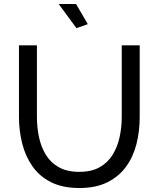

<svg xmlns="http://www.w3.org/2000/svg" viewBox="-20 -937 795 962"><path d="M378 5Q293 5 235 -24.5Q177 -54 142 -104.5Q107 -155 91 -219Q75 -283 75 -351V-710H165V-351Q165 -299 175.5 -249.5Q186 -200 210 -161Q234 -122 275 -99Q316 -76 377 -76Q439 -76 480 -99.5Q521 -123 545 -162.5Q569 -202 579.5 -251Q590 -300 590 -351V-710H680V-351Q680 -279 663.5 -214.5Q647 -150 611 -101Q575 -52 517.5 -23.5Q460 5 378 5ZM274 -917H361L420 -816L363 -796Z"/></svg>

Font: Raleway Medium
Style: Regular
Weight: 500
Designer: Matt McInerney, Pablo Impallari, Rodrigo Fuenzalida
Foundry: Matt McInerney, Pablo Impallari, Rodrigo Fuenzalida
Version: Version 4.026